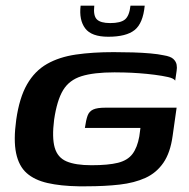

<svg xmlns="http://www.w3.org/2000/svg" viewBox="-20 -648 662 674"><path d="M256 6Q193 5 147 -5.5Q101 -16 73.5 -40.5Q46 -65 36.5 -110.5Q27 -156 37 -228Q48 -305 75 -352Q102 -399 145 -423.5Q188 -448 246.5 -456.5Q305 -465 379 -465Q414 -465 447 -464Q480 -463 508 -460.5Q536 -458 554 -454Q579 -450 588.5 -441Q598 -432 600 -421Q602 -410 600 -399L595 -365Q590 -373 570 -377.5Q550 -382 523 -385.5Q496 -389 468 -391Q440 -393 417 -393.5Q394 -394 382 -394Q309 -394 266 -380.5Q223 -367 201.5 -331.5Q180 -296 170 -228Q162 -165 172 -130Q182 -95 213.5 -81.5Q245 -68 301 -68Q360 -68 394 -76.5Q428 -85 445 -107.5Q462 -130 469 -169Q471 -180 471.5 -187.5Q472 -195 473 -199H278Q282 -227 287.5 -242Q293 -257 307 -263.5Q321 -270 350 -270H600L586 -171Q578 -112 553.5 -76.5Q529 -41 490.5 -23.5Q452 -6 400 0Q348 6 283 6Q276 6 269.5 6Q263 6 256 6ZM360 -519Q301 -519 279 -548.5Q257 -578 263 -628H311Q307 -593 320 -580Q333 -567 367 -567Q403 -567 418.5 -579.5Q434 -592 438 -628H488Q482 -566 452.5 -542.5Q423 -519 360 -519Z"/></svg>

Font: Genos Thin SemiBold
Style: Italic
Weight: 600
Italic angle: -8°
Version: Version 1.010